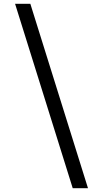

<svg xmlns="http://www.w3.org/2000/svg" viewBox="-20 -843 540 1006"><path d="M441 143H361L59 -823H139Z"/></svg>

Font: Iosevka srxl
Style: Regular
Weight: 400
Monospace: yes
Designer: Belleve Invis
Foundry: Belleve Invis
Version: Version 33.0.1; ttfautohint (v1.8.3)